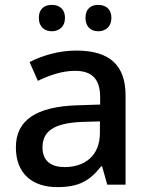

<svg xmlns="http://www.w3.org/2000/svg" viewBox="-20 -756 614 786"><path d="M139 -682C139 -646 163 -628 192 -628C221 -628 246 -646 246 -682C246 -721 221 -736 192 -736C163 -736 139 -721 139 -682ZM330 -682C330 -646 353 -628 382 -628C411 -628 436 -646 436 -682C436 -721 411 -736 382 -736C353 -736 330 -721 330 -682ZM292 -549C220 -549 152 -528 101 -502L135 -425C181 -447 232 -466 287 -466C352 -466 390 -437 390 -358V-328L298 -325C127 -320 45 -263 45 -153C45 -41 117 10 214 10C304 10 347 -16 394 -75H398L419 0H494V-365C494 -491 427 -549 292 -549ZM317 -257 389 -259V-212C389 -118 327 -72 244 -72C191 -72 154 -96 154 -152C154 -215 194 -252 317 -257Z"/></svg>

Font: Noto Sans Bengali UI Medium
Style: Regular
Weight: 500
Designer: Jelle Bosma - Monotype Design Team
Foundry: Monotype Imaging Inc.
Version: Version 2.003